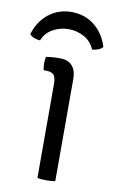

<svg xmlns="http://www.w3.org/2000/svg" viewBox="-114 -730 462 778"><g transform="rotate(10 117.0 -341.0)"><path d="M170 0Q162.5 1.5 153.2 2.2Q144 3 133.5 3Q122.5 3 113 2.2Q103.5 1.5 96.5 0V-386Q96.5 -413.5 87.5 -424Q78.5 -434.5 55 -434.5H45.5Q42.5 -448.5 42.5 -462Q42.5 -469 43.2 -475.2Q44 -481.5 45.5 -489.5Q62.5 -492 75.2 -492.8Q88 -493.5 96 -493.5H104.5Q135.5 -493.5 152.8 -474.5Q170 -455.5 170 -422ZM267.5 -569Q260 -560.5 248 -556Q236 -551.5 224 -551Q211.5 -582.5 181.8 -599.2Q152 -616 117 -616Q82 -616 52.2 -599.2Q22.5 -582.5 10 -551Q-2 -551.5 -14 -556Q-26 -560.5 -33 -569Q-17.5 -622.5 22.5 -654.5Q62.5 -686.5 117 -686.5Q171.5 -686.5 211.5 -654.5Q251.5 -622.5 267.5 -569Z"/></g></svg>

Font: Signika Light
Style: Regular
Weight: 300
Designer: Anna Giedry
Foundry: Anna Giedry
Version: Version 2.000